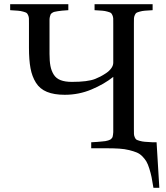

<svg xmlns="http://www.w3.org/2000/svg" viewBox="-20 -712 798 922"><path d="M28.8 -663.1V-691.9H308.1V-663.1Q289.1 -661.6 278.8 -660.9Q268.6 -660.2 257.1 -658.2Q245.6 -656.2 240.7 -655Q235.8 -653.8 230.2 -649.9Q224.6 -646 223.1 -642.8Q221.7 -639.6 219.7 -632.1Q217.8 -624.5 217.8 -617.9Q217.8 -611.3 217.8 -599.1V-453.1Q217.8 -418.5 222.2 -395.3Q226.6 -372.1 238 -353.8Q249.5 -335.4 271 -327.1Q292.5 -318.8 325.2 -318.8Q401.4 -318.8 437 -333Q449.2 -337.9 461.7 -344.2Q474.1 -350.6 489.5 -360.8Q504.9 -371.1 514.4 -384.3Q523.9 -397.5 523.9 -411.1V-599.1Q523.9 -615.7 523.7 -623.3Q523.4 -630.9 519.8 -639.2Q516.1 -647.5 512.2 -650.1Q508.3 -652.8 496.1 -656.2Q483.9 -659.7 471.7 -660.6Q459.5 -661.6 434.1 -663.1V-691.9H712.9V-663.1Q687.5 -661.6 675.3 -660.6Q663.1 -659.7 650.9 -656.2Q638.7 -652.8 634.8 -650.1Q630.9 -647.5 627.2 -639.2Q623.5 -630.9 623.3 -623.3Q623 -615.7 623 -599.1V-92.8Q623 -76.2 623.3 -68.6Q623.5 -61 627.2 -52.7Q630.9 -44.4 634.8 -41.7Q638.7 -39.1 650.9 -35.6Q663.1 -32.2 675.3 -31.2Q687.5 -30.3 712.9 -28.8H731.9L745.1 189.9H716.8Q711.9 158.2 707.8 138.4Q703.6 118.7 697 97.4Q690.4 76.2 683.1 63.7Q675.8 51.3 663.6 38.8Q651.4 26.4 636.7 20.3Q622.1 14.2 600.3 8.8Q578.6 3.4 552.5 1.7Q526.4 0 491.2 0H418V-28.8Q436 -29.8 446.3 -30.5Q456.5 -31.2 468.5 -32.5Q480.5 -33.7 486.3 -34.4Q492.2 -35.2 499.5 -37.6Q506.8 -40 509.8 -41.7Q512.7 -43.5 516.4 -47.6Q520 -51.8 520.8 -55.2Q521.5 -58.6 522.7 -65.2Q523.9 -71.8 523.9 -77.4Q523.9 -83 523.9 -92.8V-342.8Q480.5 -308.1 419.7 -282.5Q358.9 -256.8 291 -256.8Q239.7 -256.8 205.6 -270.8Q171.4 -284.7 152.6 -314.7Q133.8 -344.7 126.5 -384.3Q119.1 -423.8 119.1 -482.9V-599.1Q119.1 -615.2 118.9 -623Q118.7 -630.9 115 -639.2Q111.3 -647.5 107.4 -650.1Q103.5 -652.8 91.1 -656.2Q78.6 -659.7 66.4 -660.6Q54.2 -661.6 28.8 -663.1Z"/></svg>

Font: Heuristica
Style: Regular
Weight: 400
Version: Version 1.0.2